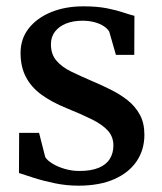

<svg xmlns="http://www.w3.org/2000/svg" viewBox="-20 -576 513 607"><path d="M228 11Q189.5 11 152.5 3.2Q115.5 -4.5 86.2 -14Q57 -23.5 40 -29L40.5 -156H103.5L123 -79.5Q129 -69 145.8 -58.8Q162.5 -48.5 185 -42Q207.5 -35.5 231 -35.5Q268 -35.5 292 -45.5Q316 -55.5 327.2 -73.8Q338.5 -92 338.5 -116Q338.5 -143.5 321.2 -162.8Q304 -182 270.8 -198.5Q237.5 -215 190.5 -234Q143.5 -253 111 -276.8Q78.5 -300.5 61.8 -332.8Q45 -365 45 -408.5Q45 -453.5 71 -486.5Q97 -519.5 142 -537.8Q187 -556 243.5 -556Q287 -556 318.2 -549.8Q349.5 -543.5 370.8 -536.2Q392 -529 405 -526L404.5 -402.5H346.5L325.5 -475.5Q320.5 -485 308.5 -493Q296.5 -501 279 -505.8Q261.5 -510.5 240.5 -510.5Q212 -510.5 189.5 -501.8Q167 -493 154 -476.2Q141 -459.5 141 -436Q141 -404 158.8 -383.8Q176.5 -363.5 205.5 -349.5Q234.5 -335.5 267 -321.5Q299 -308 329.2 -293Q359.5 -278 383.8 -258.8Q408 -239.5 422.2 -213.2Q436.5 -187 436.5 -150Q436.5 -102.5 412 -66.2Q387.5 -30 341 -9.5Q294.5 11 228 11Z"/></svg>

Font: Merriweather 48pt Medium
Style: Regular
Weight: 500
Version: Version 2.100